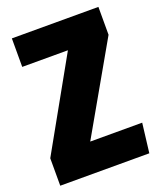

<svg xmlns="http://www.w3.org/2000/svg" viewBox="-131 -778 718 861"><g transform="rotate(-20 228.5 -347.5)"><path d="M442 -695V-562L201 -140H449L432 0H7V-131L247 -559H29V-695Z"/></g></svg>

Font: Fira Sans Extra Condensed ExtraBold
Style: Regular
Weight: 800
Width: 1
Designer: Carrois Corporate & Edenspiekermann AG
Foundry: Carrois Corporate GbR & Edenspiekermann AG
Version: Version 4.203